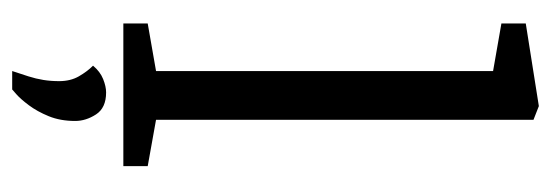

<svg xmlns="http://www.w3.org/2000/svg" viewBox="-322 -418 926 323"><g transform="rotate(90 141.5 -256.0)"><path d="M19 0V-41L99 -55V-622L19 -636V-677L158 -699L181 -690V-55L259 -41V0ZM99 187Q104 172 108 159.5Q112 147 114 134.5Q116 122 116 108Q116 89 108 75Q100 61 90 51Q100 39 112.5 34Q125 29 135 29Q161 29 172 46Q183 63 183 81Q183 106 175 125.5Q167 145 156.5 159Q146 173 138 180Q130 187 130 187Z"/></g></svg>

Font: Faustina VF Beta
Style: Regular
Weight: 400
Designer: Alfonso Garcia
Foundry: Omnibus-Type
Version: Version 1.006